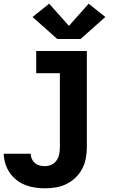

<svg xmlns="http://www.w3.org/2000/svg" viewBox="-34 -806 654 1039"><path d="M209 213Q182 213 155 209Q128 205 102.5 195Q77 185 55.5 168Q34 151 18.5 128.5Q3 106 -5 79.5Q-13 53 -14 26H132Q132 40 138 53.5Q144 67 155 76.5Q166 86 180.5 89.5Q195 93 209 93Q228 93 245 85Q262 77 272.5 61.5Q283 46 286.5 27.5Q290 9 290 -10V-410H162V-530H436V-10Q436 20 430.5 50Q425 80 411 107Q397 134 375 155Q353 176 326 189.5Q299 203 269 208Q239 213 209 213ZM276 -595 142 -714 232 -786 339 -666 446 -786 536 -714 402 -595Z"/></svg>

Font: Iosevka Curly Slab HvEx
Style: Regular
Weight: 900
Width: 7
Monospace: yes
Designer: Belleve Invis
Foundry: Belleve Invis
Version: Version 11.1.0; ttfautohint (v1.8.3)